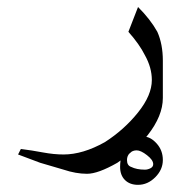

<svg xmlns="http://www.w3.org/2000/svg" viewBox="-20 -426 481 544"><path d="M441.4 -148.4Q441.4 -97.7 398.4 -43Q363.3 0 312.5 35.2Q257.8 66.4 226.6 66.4Q195.3 66.4 160.2 54.7Q132.8 46.9 93.8 35.2Q62.5 23.4 31.2 11.7L39.1 -3.9Q70.3 0 101.6 5.9Q132.8 11.7 160.2 11.7Q214.8 11.7 277.3 -23.4Q332 -58.6 371.1 -107.4Q410.2 -156.2 410.2 -199.2Q410.2 -234.4 390.6 -269.5Q375 -300.8 343.8 -335.9L371.1 -406.2Q406.2 -371.1 425.8 -335.9Q441.4 -300.8 441.4 -253.9ZM441.4 27.3Q441.4 54.7 419.9 76.2Q398.4 97.7 371.1 97.7Q347.7 97.7 334 84Q320.3 70.3 320.3 46.9Q320.3 11.7 337.9 -13.7Q355.5 -39.1 386.7 -39.1Q406.2 -39.1 423.8 -19.5Q441.4 0 441.4 27.3ZM414.1 39.1Q414.1 27.3 396.5 13.7Q378.9 0 367.2 0Q355.5 0 347.7 7.8Q339.8 15.6 339.8 27.3Q339.8 43 351.6 46.9Q367.2 54.7 390.6 54.7Q398.4 54.7 406.2 50.8Q414.1 46.9 414.1 39.1Z"/></svg>

Font: 和音 by 宁静之雨，公众号njzyshare
Style: Regular
Weight: 400
Designer: Steve Matteson
Foundry: Ascender Corporation
Version: Version 6.00;June 8, 2018;FontCreator 11.0.0.2388 32-bit